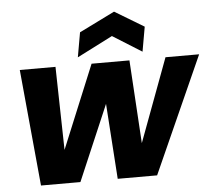

<svg xmlns="http://www.w3.org/2000/svg" viewBox="-55 -856 1020 916"><g transform="rotate(-5 455.5 -398.0)"><path d="M104.6 0 51.8 -557.9H222.8L233.5 -55H188.1L395.6 -557.9H576.9L607.9 -55H562.5L749.6 -557.9H910.7L660.7 0H472L441.8 -446.7L484.2 -446.7L293.3 0ZM663.6 -711.9 642.8 -593.9 503.7 -680.9 333 -593.9 353.8 -711.9 523.9 -796Z"/></g></svg>

Font: Poppins Variable
Style: Italic
Weight: 100
Italic angle: -10°
Designer: Jonny Pinhorn
Foundry: Indian Type Foundry
Version: Version 6.000